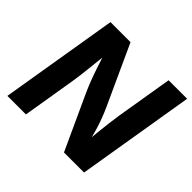

<svg xmlns="http://www.w3.org/2000/svg" viewBox="-173 -923 1117 1117"><g transform="rotate(45 386.0 -364.0)"><path d="M20.3 0 140.9 -727.5H305.9L474.6 -359.2Q486.7 -332.5 499.3 -299.7Q511.9 -267 524.3 -225.9Q536.6 -184.8 547.4 -132.9H533.5Q536.7 -173.6 541.4 -219.1Q546 -264.6 551.3 -306.7Q556.6 -348.8 561.3 -378.3L619.2 -727.5H771.6L651 0H485.8L332.4 -333.9Q315.9 -370.6 302.5 -405.6Q289 -440.6 274.5 -483.9Q260.1 -527.2 240.2 -587.5H257.6Q251.8 -532.6 246.6 -484.3Q241.4 -436 236.9 -397.7Q232.3 -359.4 228.1 -334.4L172.9 0Z"/></g></svg>

Font: Inter
Style: Italic
Weight: 400
Italic angle: -9.3988°
Designer: Rasmus Andersson
Foundry: rsms
Version: Version 4.001;git-66647c0bb